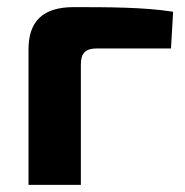

<svg xmlns="http://www.w3.org/2000/svg" viewBox="-20 -519 520 539"><path d="M60 0H207V-338C207 -370 220 -383 252 -383H460L466 -486C385 -499 280 -499 187 -499C101 -499 60 -460 60 -380Z"/></svg>

Font: SnT
Style: Bold
Weight: 700
Designer: Natanael Gama
Version: Version 1.001;PS 001.001;hotconv 1.0.70;makeotf.lib2.5.58329